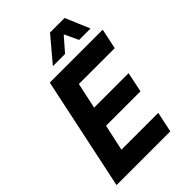

<svg xmlns="http://www.w3.org/2000/svg" viewBox="-264 -1029 1139 1139"><g transform="rotate(-45 306.0 -459.5)"><path d="M18 0 168 -710H612L585 -582H284L249 -419H538L512 -293H223L187 -128H496L469 0ZM250 -766 379 -919H501L566 -766H470L429 -854L352 -766Z"/></g></svg>

Font: Geist Mono
Style: Bold Italic
Weight: 700
Italic angle: -12°
Monospace: yes
Designer: Basement.studio, Andrés Briganti, Mateo Zaragoza
Foundry: Basement.studio, Vercel, Andrés Briganti, Guido Ferreyra, Mateo Zaragoza
Version: Version 1.500; ttfautohint (v1.8.4.7-5d5b)